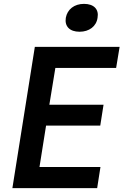

<svg xmlns="http://www.w3.org/2000/svg" viewBox="-20 -972 640 992"><path d="M391 -808C441 -808 478 -836 484 -880C492 -924 465 -952 414 -952C364 -952 328 -924 320 -880C313 -836 340 -808 391 -808ZM44 0H482L499 -109H184L218 -323H498L515 -431H235L266 -621H580L598 -730H160Z"/></svg>

Font: JetBrains Mono
Style: Bold Italic
Weight: 558
Italic angle: -9°
Monospace: yes
Designer: Philipp Nurullin, Konstantin Bulenkov
Foundry: JetBrains
Version: Version 2.305